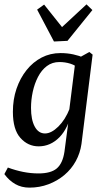

<svg xmlns="http://www.w3.org/2000/svg" viewBox="-23 -666 481 879"><path d="M112 193Q75 193 46.5 176.5Q18 160 -3 131L13 101Q48 114 83 121Q118 128 153 128Q210 128 237 105Q264 82 272 29L292 -123V-146L323 -393L386 -428L401 -416L350 -7Q344 35 324 71.5Q304 108 272 135Q240 162 199 177.5Q158 193 112 193ZM154 4Q105 4 70.5 -34.5Q36 -73 36 -154Q36 -211 52.5 -259.5Q69 -308 98.5 -345Q128 -382 167.5 -402.5Q207 -423 254 -423Q285 -423 312.5 -417Q340 -411 363 -401L343 -349Q323 -367 299 -374.5Q275 -382 249 -382Q216 -382 191.5 -363.5Q167 -345 151 -314Q135 -283 127 -246Q119 -209 119 -172Q119 -118 136 -86.5Q153 -55 183 -55Q212 -55 244 -86.5Q276 -118 296 -169L308 -162Q290 -79 249 -37.5Q208 4 154 4ZM400 -620 286 -479 224 -476 147 -622 179 -645 261 -542 373 -646Z"/></svg>

Font: Yrsa
Style: Italic
Weight: 400
Italic angle: -7.10001°
Designer: Anna Giedrys (Yrsa+Rasa design), David Brezina (Yrsa art-direction, Rasa art-direction, design)
Foundry: Rosetta Type Foundry
Version: Version 2.004